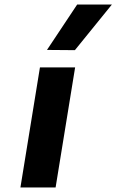

<svg xmlns="http://www.w3.org/2000/svg" viewBox="-20 -826 513 846"><path d="M156 -529H311L225 0H70ZM187 -606 320 -806H473L310 -605Z"/></svg>

Font: Be Vietnam ExtraBold
Style: Italic
Weight: 800
Italic angle: -9.778°
Designer: Gabriel Lam
Foundry: TypeRant
Version: Version 3.000